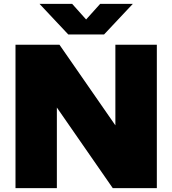

<svg xmlns="http://www.w3.org/2000/svg" viewBox="-20 -971 889 991"><path d="M60 0V-740H287L575.5 -324V-740H789.5V0H562L273.5 -416V0ZM332.5 -793 184 -951H352.5L424.5 -870.5L497 -951H665.5L517 -793Z"/></svg>

Font: Encode Sans SmExp Black
Style: Regular
Weight: 900
Width: 6
Designer: Multiple Designers
Foundry: Impallari Type
Version: Version 3.002; ttfautohint (v1.8.3) -l 8 -r 50 -G 200 -x 14 